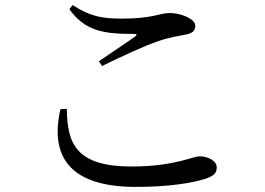

<svg xmlns="http://www.w3.org/2000/svg" viewBox="-20 -727 1040 753"><path d="M217 -299C176 -119 247 6 513 6C645 6 737 -10 786 -26C820 -38 830 -48 830 -71C830 -98 792 -114 763 -114C736 -114 663 -74 496 -74C274 -74 244 -168 242 -300ZM380 -468C455 -505 546 -547 599 -565C645 -581 677 -585 706 -591C734 -596 746 -606 746 -626C746 -654 687 -676 646 -676C605 -676 581 -654 459 -654C379 -654 333 -663 265 -707L252 -691C315 -603 391 -594 504 -594C518 -594 519 -591 509 -583C474 -559 415 -518 368 -487Z"/></svg>

Font: Source Han Serif JP Medium
Style: Regular
Weight: 500
Designer: Ryoko NISHIZUKA 西塚涼子 (kana & ideographs); Frank Grießhammer (Latin, Greek & Cyrillic); Wenlong ZHANG 张文龙 (bopomofo); San
Foundry: Adobe Systems Incorporated
Version: Version 1.001;PS 1.001;hotconv 16.6.54;makeotf.lib2.5.65590